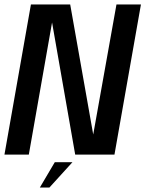

<svg xmlns="http://www.w3.org/2000/svg" viewBox="-40 -695 654 863"><path d="M-20 0 99 -675H275.5L379 -90.5L483.5 -675H593.5L474.5 0H298L194 -594L89.5 0ZM139.1 147.9 206.3 34H285.7L182.1 147.9Z"/></svg>

Font: Anybody Medium
Style: Italic
Weight: 500
Italic angle: -10°
Designer: Tyler Finck
Foundry: Etcetera Type Company
Version: Version 1.010; ttfautohint (v1.8.3) -l 8 -r 50 -G 200 -x 14 